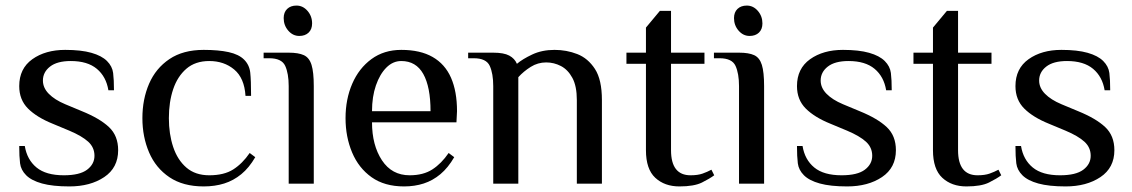

<svg xmlns="http://www.w3.org/2000/svg" viewBox="-20 -659 4061 689"><path d="M229 10Q169 10 131 -0.5Q93 -11 74 -30Q55 -49 52 -73Q49 -97 49 -135H69Q77 -86 111 -58Q145 -30 209 -30Q266 -30 292.5 -50Q319 -70 319 -100Q319 -130 296.5 -150.5Q274 -171 229 -190L169 -215Q112 -238 80.5 -269.5Q49 -301 49 -350Q49 -413 96 -446.5Q143 -480 214 -480Q271 -480 308 -469.5Q345 -459 364 -440Q383 -421 386 -397Q389 -373 389 -335H369Q361 -384 327.5 -412Q294 -440 234 -440Q185 -440 159.5 -420Q134 -400 134 -370Q134 -344 155 -322.5Q176 -301 214 -285L274 -260Q338 -234 371 -203Q404 -172 404 -120Q404 -57 354 -23.5Q304 10 229 10Z M711 10Q637 10 588 -23Q539 -56 515 -112Q491 -168 491 -235Q491 -303 515 -358.5Q539 -414 588 -447Q637 -480 711 -480Q764 -480 800.5 -472Q837 -464 856 -445Q875 -426 878 -398.5Q881 -371 881 -315H861Q857 -379 820.5 -409.5Q784 -440 731 -440Q681 -440 649 -412.5Q617 -385 601.5 -339Q586 -293 586 -235Q586 -178 601.5 -131.5Q617 -85 649 -57.5Q681 -30 731 -30Q784 -30 817 -51Q850 -72 876 -110L896 -95Q874 -57 846 -34Q818 -11 784.5 -0.5Q751 10 711 10Z M1016 0V-350Q1016 -395 1003.5 -422.5Q991 -450 946 -450H926V-470H1016Q1051 -470 1070.5 -461Q1090 -452 1098 -426Q1106 -400 1106 -350V0ZM1054 -530Q1031 -530 1014.5 -549Q998 -568 998 -594Q998 -615 1010.5 -627Q1023 -639 1044 -639Q1067 -639 1083.5 -620Q1100 -601 1100 -575Q1100 -554 1087.5 -542Q1075 -530 1054 -530Z M1430 10Q1360 10 1313.5 -23Q1267 -56 1243.5 -112Q1220 -168 1220 -235Q1220 -303 1244 -358.5Q1268 -414 1313 -447Q1358 -480 1420 -480Q1488 -480 1532.5 -454.5Q1577 -429 1598.5 -380Q1620 -331 1620 -260L1618 -220H1315Q1315 -138 1350.5 -84Q1386 -30 1450 -30Q1499 -30 1531.5 -51Q1564 -72 1590 -110L1610 -95Q1588 -57 1560.5 -34Q1533 -11 1500.5 -0.5Q1468 10 1430 10ZM1315 -260H1525Q1525 -347 1499 -393.5Q1473 -440 1420 -440Q1390 -440 1366.5 -416.5Q1343 -393 1329 -352.5Q1315 -312 1315 -260Z M1750 0V-350Q1750 -395 1737.5 -422.5Q1725 -450 1680 -450H1660V-470H1750Q1788 -470 1807.5 -459.5Q1827 -449 1835 -430Q1855 -447 1890 -463.5Q1925 -480 1970 -480Q2013 -480 2051.5 -465Q2090 -450 2115 -411.5Q2140 -373 2140 -300V0H2050V-300Q2050 -350 2034 -379.5Q2018 -409 1993 -422Q1968 -435 1940 -435Q1910 -435 1884.5 -419Q1859 -403 1840 -382V0Z M2418 10Q2365 10 2331.5 -21Q2298 -52 2298 -120V-430H2228V-470H2298V-560L2348 -620H2388V-470H2508V-430H2388V-120Q2388 -75 2405.5 -52.5Q2423 -30 2458 -30Q2484 -30 2501 -36Q2518 -42 2533 -50L2543 -30Q2527 -18 2499 -4Q2471 10 2418 10Z M2632 0V-350Q2632 -395 2619.5 -422.5Q2607 -450 2562 -450H2542V-470H2632Q2667 -470 2686.5 -461Q2706 -452 2714 -426Q2722 -400 2722 -350V0ZM2670 -530Q2647 -530 2630.5 -549Q2614 -568 2614 -594Q2614 -615 2626.5 -627Q2639 -639 2660 -639Q2683 -639 2699.5 -620Q2716 -601 2716 -575Q2716 -554 2703.5 -542Q2691 -530 2670 -530Z M3020 10Q2960 10 2922 -0.5Q2884 -11 2865 -30Q2846 -49 2843 -73Q2840 -97 2840 -135H2860Q2868 -86 2902 -58Q2936 -30 3000 -30Q3057 -30 3083.5 -50Q3110 -70 3110 -100Q3110 -130 3087.5 -150.5Q3065 -171 3020 -190L2960 -215Q2903 -238 2871.5 -269.5Q2840 -301 2840 -350Q2840 -413 2887 -446.5Q2934 -480 3005 -480Q3062 -480 3099 -469.5Q3136 -459 3155 -440Q3174 -421 3177 -397Q3180 -373 3180 -335H3160Q3152 -384 3118.5 -412Q3085 -440 3025 -440Q2976 -440 2950.5 -420Q2925 -400 2925 -370Q2925 -344 2946 -322.5Q2967 -301 3005 -285L3065 -260Q3129 -234 3162 -203Q3195 -172 3195 -120Q3195 -57 3145 -23.5Q3095 10 3020 10Z M3448 10Q3395 10 3361.5 -21Q3328 -52 3328 -120V-430H3258V-470H3328V-560L3378 -620H3418V-470H3538V-430H3418V-120Q3418 -75 3435.5 -52.5Q3453 -30 3488 -30Q3514 -30 3531 -36Q3548 -42 3563 -50L3573 -30Q3557 -18 3529 -4Q3501 10 3448 10Z M3804 10Q3744 10 3706 -0.5Q3668 -11 3649 -30Q3630 -49 3627 -73Q3624 -97 3624 -135H3644Q3652 -86 3686 -58Q3720 -30 3784 -30Q3841 -30 3867.5 -50Q3894 -70 3894 -100Q3894 -130 3871.5 -150.5Q3849 -171 3804 -190L3744 -215Q3687 -238 3655.5 -269.5Q3624 -301 3624 -350Q3624 -413 3671 -446.5Q3718 -480 3789 -480Q3846 -480 3883 -469.5Q3920 -459 3939 -440Q3958 -421 3961 -397Q3964 -373 3964 -335H3944Q3936 -384 3902.5 -412Q3869 -440 3809 -440Q3760 -440 3734.5 -420Q3709 -400 3709 -370Q3709 -344 3730 -322.5Q3751 -301 3789 -285L3849 -260Q3913 -234 3946 -203Q3979 -172 3979 -120Q3979 -57 3929 -23.5Q3879 10 3804 10Z"/></svg>

Font: El Messiri
Style: Regular
Weight: 400
Designer: Mohamed Gaber
Foundry: Kief Type Foundry
Version: Version 2.020